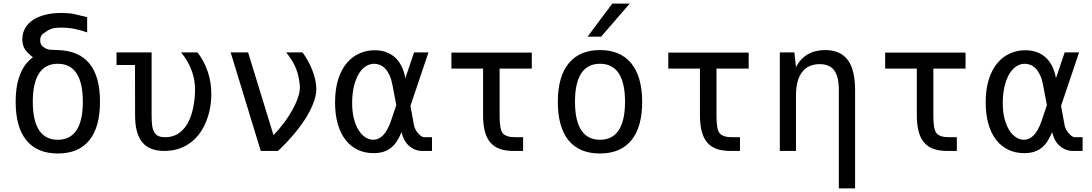

<svg xmlns="http://www.w3.org/2000/svg" viewBox="-20 -838 6061 1066"><path d="M301.3 14.2Q186.5 14.2 126.7 -58.8Q66.9 -131.8 66.9 -272.9Q66.9 -346.7 82.8 -399.4Q98.6 -452.1 127 -486.3Q133.8 -494.6 143.1 -503.7Q152.3 -512.7 163.1 -521Q159.2 -522.5 150.9 -529.5Q142.6 -536.6 134.3 -544.9Q117.7 -562 110.8 -580.1Q104 -598.1 104 -619.6Q104 -652.8 118.7 -679.9Q133.3 -707 161.4 -726.1Q189.5 -745.1 229.7 -755.6Q270 -766.1 321.3 -766.1Q339.8 -766.1 358.9 -764.6Q377.9 -763.2 390.1 -760.3L463.9 -742.7V-658.2Q431.6 -669.9 393.6 -677.7Q355.5 -685.5 315.9 -684.6L300.3 -684.1Q283.2 -683.6 267.3 -678.7Q251.5 -673.8 235.4 -662.1L216.3 -648.4Q203.1 -636.7 203.1 -613.8Q203.1 -598.1 210.4 -587.6Q217.8 -577.1 237.8 -566.9Q246.6 -563 260.3 -561.8Q273.9 -560.5 300.8 -560.1Q418.5 -556.6 476.8 -484.9Q535.2 -413.1 535.2 -273.9Q535.2 -131.8 475.6 -58.8Q416 14.2 301.3 14.2ZM300.8 -62Q370.1 -62 405 -115.2Q439.9 -168.5 439.9 -272.9Q439.9 -377.9 405 -430.9Q370.1 -483.9 300.8 -483.9Q231.9 -483.9 197 -430.9Q162.1 -377.9 162.1 -272.9Q162.1 -168.5 197 -115.2Q231.9 -62 300.8 -62Z M892.6 0Q852.1 0 821.5 -11.5Q791 -22.9 770.8 -47.1Q750.5 -71.3 740.2 -108.6Q730 -146 730 -198.2L729.5 -477.1H627V-546.9H821.8V-192.9Q821.8 -162.1 825 -140.1Q828.1 -118.2 836.4 -103.8Q844.7 -89.4 859.4 -82.8Q874 -76.2 897 -76.2Q938.5 -76.2 968.5 -95.5Q998.5 -114.7 1018.3 -147.5Q1038.1 -180.2 1048.6 -222.9Q1059.1 -265.6 1062 -312.5Q1062.5 -318.4 1062.7 -325.7Q1063 -333 1063 -340.8Q1063 -362.8 1059.3 -387.5Q1055.7 -412.1 1046.9 -438.2Q1038.1 -464.4 1023.2 -491.7Q1008.3 -519 985.8 -546.9H1076.7Q1112.3 -501 1132.8 -442.1Q1153.3 -383.3 1153.3 -314.9Q1153.3 -277.3 1146.5 -239.5Q1139.6 -201.7 1126 -166.7Q1112.3 -131.8 1091.1 -101.3Q1069.8 -70.8 1040.8 -48.3Q1011.7 -25.9 974.9 -12.9Q938 0 892.6 0Z M1260.7 -546.9H1357.4L1498.5 -87.9Q1529.3 -119.1 1555.9 -154.8Q1582.5 -190.4 1602.3 -225.8Q1622.1 -261.2 1633.5 -293.7Q1645 -326.2 1645 -352.1Q1645 -363.8 1642.3 -383.3Q1639.6 -402.8 1634.3 -424.8Q1630.4 -439 1625.2 -452.9Q1620.1 -466.8 1612.5 -481.7Q1605 -496.6 1594.2 -512.7Q1583.5 -528.8 1568.8 -546.9H1659.7Q1675.8 -525.4 1689.9 -499.8Q1704.1 -474.1 1714.4 -447.3Q1724.6 -420.4 1730.5 -394Q1736.3 -367.7 1736.3 -345.2Q1736.3 -315.4 1726.1 -283.4Q1715.8 -251.5 1699 -219.2Q1682.1 -187 1660.2 -155.8Q1638.2 -124.5 1614.5 -96.2Q1590.8 -67.9 1567.1 -43.2Q1543.5 -18.6 1523.4 0H1427.7Z M2054.2 12.2Q2004.9 12.2 1965.3 -6.8Q1925.8 -25.9 1897.9 -62Q1870.1 -98.1 1855.2 -150.4Q1840.3 -202.6 1840.3 -269.5Q1840.3 -344.2 1858.2 -398.9Q1876 -453.6 1906.2 -489Q1936.5 -524.4 1976.3 -541.7Q2016.1 -559.1 2060.1 -559.1Q2093.3 -559.1 2121.6 -549.3Q2149.9 -539.6 2171.9 -520.3Q2193.8 -501 2208.7 -471.7Q2223.6 -442.4 2230.5 -403.8L2278.8 -546.9H2358.9L2258.8 -250.5L2278.3 -143.6Q2280.3 -131.8 2286.6 -119.6Q2293 -107.4 2301.3 -97.9Q2309.6 -88.4 2318.6 -82.3Q2327.6 -76.2 2335.4 -76.2H2378.4V0H2324.7Q2301.8 0 2282.5 -8.3Q2263.2 -16.6 2248.3 -30.8Q2233.4 -44.9 2223.6 -64Q2213.9 -83 2209.5 -104.5Q2198.2 -78.1 2185.1 -56.6Q2171.9 -35.2 2153.8 -19.8Q2135.7 -4.4 2111.3 3.9Q2086.9 12.2 2054.2 12.2ZM2052.2 -62Q2083 -62 2107.9 -87.9Q2132.8 -113.8 2150.4 -166L2180.2 -254.4L2158.7 -367.2Q2152.8 -398.9 2142.3 -421.1Q2131.8 -443.4 2118.4 -457.3Q2105 -471.2 2089.4 -477.5Q2073.7 -483.9 2057.6 -483.9Q2033.7 -483.9 2011.7 -470.5Q1989.7 -457 1972.7 -429.2Q1954.1 -398.4 1944.6 -356.4Q1935.1 -314.5 1935.1 -267.1Q1935.1 -216.3 1945.3 -177.7Q1955.6 -139.2 1972.2 -113.5Q1988.8 -87.9 2009.8 -75Q2030.8 -62 2052.2 -62Z M2830.1 0Q2786.1 0 2754.4 -11.5Q2722.7 -22.9 2702.1 -47.1Q2681.6 -71.3 2671.9 -108.9Q2662.1 -146.5 2662.1 -198.2V-457H2486.3V-545.9H2932.6V-457H2753.9V-192.9Q2753.9 -122.1 2770.5 -99.6Q2788.1 -76.2 2840.8 -76.2H2884.3V0H2830.1Z M3379.4 -817.9H3476.1L3317.4 -634.3H3242.2ZM3311 14.2Q3196.3 14.2 3136.7 -58.8Q3077.1 -131.8 3077.1 -272.5Q3077.1 -342.3 3092.3 -396Q3107.4 -449.7 3137.2 -486.1Q3167 -522.5 3210.4 -541.3Q3253.9 -560.1 3311 -560.1Q3368.2 -560.1 3411.9 -541.3Q3455.6 -522.5 3485.1 -486.1Q3514.6 -449.7 3530 -396Q3545.4 -342.3 3545.4 -272.5Q3545.4 -132.8 3485.4 -59.3Q3425.3 14.2 3311 14.2ZM3311 -62Q3380.4 -62 3415.3 -115.2Q3450.2 -168.5 3450.2 -272.9Q3450.2 -377.9 3415.3 -430.9Q3380.4 -483.9 3311 -483.9Q3242.2 -483.9 3207.3 -430.9Q3172.4 -377.9 3172.4 -272.9Q3172.4 -168.5 3207.3 -115.2Q3242.2 -62 3311 -62Z M4034.2 0Q3990.2 0 3958.5 -11.5Q3926.8 -22.9 3906.2 -47.1Q3885.7 -71.3 3876 -108.9Q3866.2 -146.5 3866.2 -198.2V-457H3690.4V-545.9H4136.7V-457H3958V-192.9Q3958 -122.1 3974.6 -99.6Q3992.2 -76.2 4044.9 -76.2H4088.4V0H4034.2Z M4637.2 -338.9Q4637.2 -412.6 4611.6 -447.3Q4585.9 -481.9 4530.8 -481.9Q4466.8 -481.9 4433.1 -437.5Q4399.4 -393.1 4399.4 -309.1V0H4309.6V-546.9H4390.6L4399.4 -464.8Q4423.3 -512.2 4464.4 -536.1Q4505.4 -560.1 4561.5 -560.1Q4645.5 -560.1 4686.5 -505.4Q4727.5 -450.7 4727.5 -338.9V208H4637.2Z M5238.3 0Q5194.3 0 5162.6 -11.5Q5130.9 -22.9 5110.4 -47.1Q5089.8 -71.3 5080.1 -108.9Q5070.3 -146.5 5070.3 -198.2V-457H4894.5V-545.9H5340.8V-457H5162.1V-192.9Q5162.1 -122.1 5178.7 -99.6Q5196.3 -76.2 5249 -76.2H5292.5V0H5238.3Z M5666.5 12.2Q5617.2 12.2 5577.6 -6.8Q5538.1 -25.9 5510.3 -62Q5482.4 -98.1 5467.5 -150.4Q5452.6 -202.6 5452.6 -269.5Q5452.6 -344.2 5470.5 -398.9Q5488.3 -453.6 5518.6 -489Q5548.8 -524.4 5588.6 -541.7Q5628.4 -559.1 5672.4 -559.1Q5705.6 -559.1 5733.9 -549.3Q5762.2 -539.6 5784.2 -520.3Q5806.2 -501 5821 -471.7Q5835.9 -442.4 5842.8 -403.8L5891.1 -546.9H5971.2L5871.1 -250.5L5890.6 -143.6Q5892.6 -131.8 5898.9 -119.6Q5905.3 -107.4 5913.6 -97.9Q5921.9 -88.4 5930.9 -82.3Q5939.9 -76.2 5947.8 -76.2H5990.7V0H5937Q5914.1 0 5894.8 -8.3Q5875.5 -16.6 5860.6 -30.8Q5845.7 -44.9 5835.9 -64Q5826.2 -83 5821.8 -104.5Q5810.5 -78.1 5797.4 -56.6Q5784.2 -35.2 5766.1 -19.8Q5748 -4.4 5723.6 3.9Q5699.2 12.2 5666.5 12.2ZM5664.6 -62Q5695.3 -62 5720.2 -87.9Q5745.1 -113.8 5762.7 -166L5792.5 -254.4L5771 -367.2Q5765.1 -398.9 5754.6 -421.1Q5744.1 -443.4 5730.7 -457.3Q5717.3 -471.2 5701.7 -477.5Q5686 -483.9 5669.9 -483.9Q5646 -483.9 5624 -470.5Q5602.1 -457 5585 -429.2Q5566.4 -398.4 5556.9 -356.4Q5547.4 -314.5 5547.4 -267.1Q5547.4 -216.3 5557.6 -177.7Q5567.9 -139.2 5584.5 -113.5Q5601.1 -87.9 5622.1 -75Q5643.1 -62 5664.6 -62Z"/></svg>

Font: Hack
Style: Regular
Weight: 400
Monospace: yes
Designer: Christopher Simpkins
Foundry: Christopher Simpkins
Version: Version 2.019; ttfautohint (v1.4.1) -l 4 -r 80 -G 350 -x 0 -